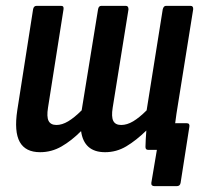

<svg xmlns="http://www.w3.org/2000/svg" viewBox="-20 -512 699 656"><path d="M508 124Q496 124 497 113L516 0H495L579 -91H618Q629 -91 627 -79L597 113Q595 124 584 124ZM117 8Q67 8 47.5 -27Q28 -62 39 -135L93 -480Q95 -492 105 -492H189Q199 -492 197 -480L144 -144Q139 -113 146 -99Q153 -85 173 -85Q192 -85 213 -97.5Q234 -110 259 -135L315 -480Q317 -492 326 -492H410Q419 -492 419 -480L365 -144Q360 -113 367 -99Q374 -85 394 -85Q414 -85 435 -97.5Q456 -110 481 -135L536 -480Q539 -492 547 -492H631Q641 -492 640 -480L583 -124Q578 -90 574.5 -61.5Q571 -33 570 -12Q570 0 559 0H486Q477 0 477 -10Q477 -22 478 -36.5Q479 -51 480 -66Q445 -32 411.5 -12Q378 8 339 8Q303 8 282.5 -10Q262 -28 257 -64Q224 -31 190 -11.5Q156 8 117 8Z"/></svg>

Font: Sofia Sans Condensed
Style: Bold Italic
Weight: 700
Italic angle: -9°
Version: Version 4.100